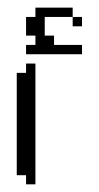

<svg xmlns="http://www.w3.org/2000/svg" viewBox="-20 -459 259 503"><path d="M48.3 23.9V0H23.9V-268.1H48.3V-292.5H72.8V23.9ZM170.4 -390.1V-414.6H194.8V-390.1ZM48.3 -316.9V-341.3H72.8V-365.7H48.3V-414.6H72.8V-439H170.4V-414.6H97.2V-365.7H121.6V-341.3H194.8V-316.9Z"/></svg>

Font: FS Mondwest Regular
Style: Regular
Weight: 400
Designer: NZWStudios2024
Foundry: https://fontstruct.com
Version: Version 1.0